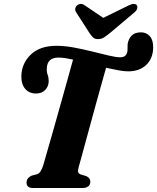

<svg xmlns="http://www.w3.org/2000/svg" viewBox="-20 -942 788 962"><path d="M373.5 -102Q369 -86 372 -78.8Q375 -71.5 384 -68L412.5 -59.5Q433 -49.5 432.5 -32Q432.5 -16 421.8 -8Q411 0 394 0H145.5Q113 0 113 -27.5Q113.5 -40.5 120.2 -48.5Q127 -56.5 138.5 -62L167 -69.5Q184.5 -75.5 196.5 -113.5Q203 -136 217 -184.8Q231 -233.5 249 -296.5Q267 -359.5 285.2 -425.2Q303.5 -491 319.8 -548.8Q336 -606.5 346 -643.5Q324.5 -648 306 -650.8Q287.5 -653.5 273.5 -653.5Q215.5 -653.5 214.5 -598Q213.5 -580.5 218.8 -567.2Q224 -554 224 -535Q223.5 -509 206.5 -491.2Q189.5 -473.5 160 -473.5Q126.5 -473.5 106.2 -497Q86 -520.5 87 -562.5Q89 -625 134.5 -668.8Q180 -712.5 263 -712.5Q304 -712.5 350.8 -703.8Q397.5 -695 442.5 -683.8Q487.5 -672.5 524.5 -663.8Q561.5 -655 582.5 -655Q611 -655 617.5 -680.5Q619.5 -689.5 619 -699Q618.5 -708.5 619.5 -721Q623.5 -747 639.5 -763.5Q655.5 -780 686.5 -780Q713.5 -780 730.8 -760.5Q748 -741 747.5 -703.5Q746.5 -649 712.8 -616.8Q679 -584.5 622 -584.5Q601.5 -584.5 573 -589.8Q544.5 -595 511.5 -602.5Q500 -562.5 484.2 -505.5Q468.5 -448.5 451.2 -386Q434 -323.5 418.2 -265.2Q402.5 -207 390.5 -163.5Q378.5 -120 373.5 -102ZM531.5 -777Q514 -763 501 -754.5Q488 -746 471.5 -746Q454.5 -746 446 -754.5Q437.5 -763 428 -777L361.5 -880.5Q355 -891 357.5 -900.8Q360 -910.5 367.5 -916Q386 -929.5 406.5 -914L497.5 -852.5L623 -914Q653 -929.5 665.5 -916Q669.5 -911 667.8 -900.8Q666 -890.5 653 -879.5Z"/></svg>

Font: Fraunces 72pt S050
Style: Bold Italic
Weight: 700
Italic angle: -16°
Version: Version 1.000; ttfautohint (v1.8.3)